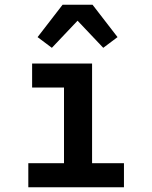

<svg xmlns="http://www.w3.org/2000/svg" viewBox="-20 -787 640 807"><path d="M99 0V-101H249V-419H115V-520H367V-101H501V0ZM198 -586 138 -631 243 -767H369L474 -631L414 -586L306 -700Z"/></svg>

Font: Iosevka Extended
Style: Bold
Weight: 700
Width: 7
Monospace: yes
Designer: Belleve Invis
Foundry: Belleve Invis
Version: Version 32.5.0; ttfautohint (v1.8.4)